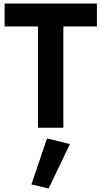

<svg xmlns="http://www.w3.org/2000/svg" viewBox="-20 -720 571 1082"><path d="M6 -571V-700H526V-571H337V0H194V-571ZM245 60 374 92 254 342 157 319Z"/></svg>

Font: Jost* Semi
Style: Regular
Weight: 600
Version: Version 3.7